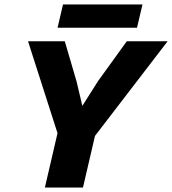

<svg xmlns="http://www.w3.org/2000/svg" viewBox="-20 -846 776 866"><path d="M182.4 0 239.4 -245.4 106.4 -660H272.2L325.6 -477.8L351.4 -368.4L422.2 -480.2L552 -660H736.2L408.4 -233L354.2 0ZM622.6 -825.8 598 -721H239.6L264.2 -825.8Z"/></svg>

Font: Work Sans
Style: Italic
Weight: 400
Italic angle: -13°
Designer: Wei Huang
Foundry: Wei Huang
Version: Version 2.012